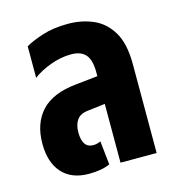

<svg xmlns="http://www.w3.org/2000/svg" viewBox="-90 -640 676 729"><g transform="rotate(-15 248.0 -275.5)"><path d="M172 10Q104 10 67 -31Q30 -72 30 -146Q30 -226 74.5 -274Q119 -322 213 -331L298 -340V-356Q298 -404 279.5 -425Q261 -446 223 -446Q182 -446 140.5 -430.5Q99 -415 72 -394V-518Q95 -532 139 -546.5Q183 -561 241 -561Q295 -561 340 -541.5Q385 -522 412.5 -476Q440 -430 440 -350V0H298V-231L231 -223Q200 -220 186.5 -201.5Q173 -183 173 -152Q173 -91 216 -91Q224 -91 231.5 -93Q239 -95 245 -98L255 -5Q223 10 172 10Z"/></g></svg>

Font: Noto Sans Thai ExtCond ExtBd
Style: Regular
Weight: 800
Width: 2
Designer: Monotype Design Team
Foundry: Monotype Imaging Inc.
Version: Version 2.002; ttfautohint (v1.8.4.7-5d5b)